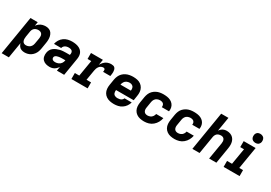

<svg xmlns="http://www.w3.org/2000/svg" viewBox="1 -1855 4433 3146"><g transform="rotate(30 2217.5 -282.5)"><path d="M-29 205H107L156 -92Q164 -63 181 -38.5Q198 -14 226.5 -3Q255 8 287 8Q317 8 347.5 0Q378 -8 405 -26.5Q432 -45 452 -71.5Q472 -98 482.5 -127.5Q493 -157 498 -188L516 -298Q522 -331 523 -365Q524 -399 516.5 -430.5Q509 -462 491 -488Q473 -514 443 -526Q413 -538 379 -538Q349 -538 318.5 -530Q288 -522 261.5 -502Q235 -482 217 -456L229 -530H92ZM248 -105Q227 -105 209 -115.5Q191 -126 183.5 -145.5Q176 -165 176 -186.5Q176 -208 179 -229L197 -339Q201 -363 216.5 -385Q232 -407 256 -416Q280 -425 304 -425Q325 -425 343.5 -417.5Q362 -410 372.5 -393.5Q383 -377 384.5 -357Q386 -337 383 -316L364 -206Q360 -179 344.5 -154Q329 -129 302 -117Q275 -105 248 -105Z M762 8Q791 8 819.5 -1.5Q848 -11 871.5 -32Q895 -53 911 -79L898 0H1035L1090 -335Q1096 -371 1091 -406Q1086 -441 1065.5 -468Q1045 -495 1014.5 -510.5Q984 -526 949.5 -532Q915 -538 878 -538Q839 -538 799 -528.5Q759 -519 724 -494Q689 -469 667 -432.5Q645 -396 637 -356H773Q777 -378 794.5 -395.5Q812 -413 834.5 -419Q857 -425 878 -425Q900 -425 920.5 -418.5Q941 -412 950.5 -393.5Q960 -375 957 -353L953 -329H885Q856 -329 827 -327Q798 -325 769 -318Q740 -311 711.5 -299Q683 -287 658 -268Q633 -249 618.5 -221.5Q604 -194 600 -165Q594 -129 601.5 -94Q609 -59 633.5 -35Q658 -11 692 -1.5Q726 8 762 8ZM803 -105Q785 -105 768.5 -110Q752 -115 743 -129.5Q734 -144 737 -162Q739 -176 750.5 -186.5Q762 -197 775.5 -201.5Q789 -206 802.5 -209Q816 -212 830 -213.5Q844 -215 857.5 -215.5Q871 -216 885 -216H934L933 -213Q929 -183 910.5 -156Q892 -129 862 -117Q832 -105 803 -105Z M1172 0H1479V-113H1393L1425 -304Q1428 -325 1435.5 -346Q1443 -367 1456.5 -385.5Q1470 -404 1490.5 -414.5Q1511 -425 1532 -425Q1543 -425 1552.5 -420Q1562 -415 1564.5 -404.5Q1567 -394 1566 -383Q1565 -372 1563 -361H1700Q1703 -381 1706 -401.5Q1709 -422 1708.5 -442Q1708 -462 1703.5 -481Q1699 -500 1687 -514.5Q1675 -529 1655.5 -533.5Q1636 -538 1616 -538Q1582 -538 1548 -525Q1514 -512 1488 -484.5Q1462 -457 1445 -425L1462 -530H1237V-417H1307L1256 -113H1172Z M1979 8Q2017 8 2055.5 -0.5Q2094 -9 2128.5 -32Q2163 -55 2186.5 -89Q2210 -123 2220 -161H2084Q2078 -140 2059 -126.5Q2040 -113 2019.5 -109Q1999 -105 1979 -105Q1952 -105 1929 -117.5Q1906 -130 1899 -156Q1892 -182 1896 -209H2230L2244 -298Q2251 -337 2248 -375.5Q2245 -414 2227 -446.5Q2209 -479 2179 -500.5Q2149 -522 2111 -530Q2073 -538 2034 -538Q2001 -538 1966.5 -532Q1932 -526 1899.5 -510Q1867 -494 1841.5 -468Q1816 -442 1801.5 -409Q1787 -376 1781 -343L1763 -233Q1756 -193 1759.5 -154Q1763 -115 1781.5 -82.5Q1800 -50 1831.5 -29Q1863 -8 1901 0Q1939 8 1979 8ZM2111 -322H1914L1915 -324Q1919 -351 1935 -376.5Q1951 -402 1978 -413.5Q2005 -425 2032 -425Q2059 -425 2081 -412Q2103 -399 2109.5 -373.5Q2116 -348 2111 -322Z M2549 8Q2591 8 2633.5 -4Q2676 -16 2711.5 -46Q2747 -76 2768.5 -115.5Q2790 -155 2798 -198H2662Q2657 -172 2641 -149Q2625 -126 2599.5 -115.5Q2574 -105 2549 -105Q2528 -105 2510 -112.5Q2492 -120 2482 -137Q2472 -154 2470.5 -174Q2469 -194 2473 -214L2491 -324Q2495 -351 2510 -376Q2525 -401 2552 -413Q2579 -425 2606 -425Q2629 -425 2650 -417Q2671 -409 2680.5 -388Q2690 -367 2686 -344V-341H2821L2823 -348Q2828 -383 2820 -416Q2812 -449 2790.5 -474Q2769 -499 2739 -513.5Q2709 -528 2675 -533Q2641 -538 2606 -538Q2573 -538 2539 -532Q2505 -526 2473 -509.5Q2441 -493 2415.5 -467Q2390 -441 2376.5 -408.5Q2363 -376 2357 -343L2339 -233Q2332 -193 2335 -154.5Q2338 -116 2355.5 -83.5Q2373 -51 2403.5 -29.5Q2434 -8 2471.5 0Q2509 8 2549 8Z M3125 8Q3167 8 3209.5 -4Q3252 -16 3287.5 -46Q3323 -76 3344.5 -115.5Q3366 -155 3374 -198H3238Q3233 -172 3217 -149Q3201 -126 3175.5 -115.5Q3150 -105 3125 -105Q3104 -105 3086 -112.5Q3068 -120 3058 -137Q3048 -154 3046.5 -174Q3045 -194 3049 -214L3067 -324Q3071 -351 3086 -376Q3101 -401 3128 -413Q3155 -425 3182 -425Q3205 -425 3226 -417Q3247 -409 3256.5 -388Q3266 -367 3262 -344V-341H3397L3399 -348Q3404 -383 3396 -416Q3388 -449 3366.5 -474Q3345 -499 3315 -513.5Q3285 -528 3251 -533Q3217 -538 3182 -538Q3149 -538 3115 -532Q3081 -526 3049 -509.5Q3017 -493 2991.5 -467Q2966 -441 2952.5 -408.5Q2939 -376 2933 -343L2915 -233Q2908 -193 2911 -154.5Q2914 -116 2931.5 -83.5Q2949 -51 2979.5 -29.5Q3010 -8 3047.5 0Q3085 8 3125 8Z M3461 0H3597L3653 -339Q3657 -363 3672 -385Q3687 -407 3711 -416Q3735 -425 3760 -425Q3780 -425 3797 -417Q3814 -409 3823 -392Q3832 -375 3833 -355.5Q3834 -336 3831 -316L3778 0H3915L3964 -298Q3970 -333 3970 -368Q3970 -403 3959.5 -435Q3949 -467 3926.5 -491Q3904 -515 3872 -526.5Q3840 -538 3805 -538Q3780 -538 3755 -531Q3730 -524 3709.5 -506.5Q3689 -489 3675 -467L3719 -735H3582Z M4052 0H4354V-113H4283L4352 -530H4126V-417H4197L4146 -113H4052ZM4305 -600Q4324 -600 4342.5 -606.5Q4361 -613 4373 -629.5Q4385 -646 4389 -665Q4393 -692 4385.5 -717.5Q4378 -743 4355 -756.5Q4332 -770 4305 -770Q4286 -770 4267.5 -763.5Q4249 -757 4237 -740.5Q4225 -724 4222 -706Q4217 -678 4224.5 -652.5Q4232 -627 4255 -613.5Q4278 -600 4305 -600Z"/></g></svg>

Font: Iosevka Sparkle XBdObl
Style: Regular
Weight: 800
Italic angle: -9°
Designer: Belleve Invis
Foundry: Belleve Invis
Version: Version 4.5.0; ttfautohint (v1.8.3)